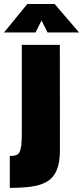

<svg xmlns="http://www.w3.org/2000/svg" viewBox="-32 -898 414 957"><path d="M16.8 38.5V-120.8Q34.1 -120.8 45.6 -123.8Q57.1 -126.8 63.9 -137.6Q70.6 -148.3 73.7 -170.9Q76.7 -193.5 76.7 -232.2V-674.5H266.3L266.7 -149.3Q266.7 -87.2 250.6 -49.6Q234.6 -12 202.7 6.9Q170.9 25.8 124.4 32.1Q77.8 38.5 16.8 38.5ZM-11.9 -736.2 103.9 -878H240.3L362.1 -736.2H205.1L175 -795.6L145.1 -736.2Z"/></svg>

Font: Titillium Web SemiBold
Style: Regular
Weight: 600
Designer: Mohamed Gaber, Accademia di Belle Arti di Urbino
Foundry: Kief Type Foundry, Accademia di Belle Arti di Urbino
Version: Version 3.000; ttfautohint (v1.8.4)